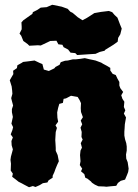

<svg xmlns="http://www.w3.org/2000/svg" viewBox="-20 -767 580 806"><path d="M71 -503 77 -507 94 -509 125 -513 146 -503 158 -498 164 -475 185 -469 208 -480 213 -486 230 -495 235 -506 253 -512 265 -513 286 -518H299L317 -520L336 -523L357 -518L367 -516L381 -513L405 -504L413 -499L430 -490L443 -482V-471L453 -457L466 -452L473 -437L481 -423V-408L485 -397L497 -381L489 -367L494 -352L502 -340L500 -318L506 -304L500 -290L509 -274L504 -245L503 -227L502 -214V-198L505 -182L510 -166L512 -152V-135L509 -118L510 -101L516 -86L520 -59L518 -45L513 -32L505 -13L487 -8L475 1L468 13L445 15L426 17L419 16L393 15L378 8L366 0L362 -5L347 -17L338 -21L334 -36L320 -48L325 -59L315 -74L318 -90L316 -116L318 -135L324 -147L319 -166L327 -181L322 -192L323 -213L318 -231L325 -245L319 -261L328 -275L320 -297L319 -313L320 -334L314 -347L306 -360L278 -365L257 -354L247 -352L244 -335L229 -331L224 -314L220 -295L221 -273L224 -256L213 -241L219 -230L214 -213L213 -197L212 -179L213 -164L214 -146V-134L222 -116L227 -90L220 -75L213 -58L208 -44L201 -29V-21L184 -10L179 -1L160 2L147 10L129 18L118 14L102 19L81 8L72 3L58 -4L48 -12L31 -25L34 -38L25 -51L26 -80L24 -96L26 -110L32 -132L34 -140L29 -157L28 -175L34 -190L25 -203L32 -221L35 -233L28 -248L32 -267L34 -276L30 -296V-309L35 -324L30 -343L27 -355L32 -373L31 -387L29 -404L21 -430L29 -444L36 -456L35 -470L51 -481L53 -493ZM266 -559 247 -569 242 -579 225 -581 217 -596 191 -595 151 -576 139 -577 103 -575 96 -582 78 -595 69 -617 62 -626 71 -644V-655L70 -673L78 -682L116 -709L118 -716L136 -725L151 -735L176 -737L199 -747L239 -739L264 -730L275 -718L285 -713L306 -695L326 -682L345 -692L376 -712L404 -717L437 -721L451 -716L461 -704L473 -693L484 -664L491 -647L485 -623L476 -608L474 -592L456 -579L422 -558L419 -554L399 -549L381 -541L349 -539L304 -536L296 -544L276 -546Z"/></svg>

Font: Winky Rough ExtraBold
Style: Regular
Weight: 800
Designer: Simon Atzbach
Foundry: typofactur
Version: Version 1.206; ttfautohint (v1.8.4.7-5d5b)